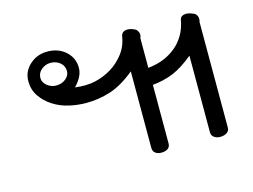

<svg xmlns="http://www.w3.org/2000/svg" viewBox="-73 -607 963 730"><g transform="rotate(-15 408.0 -242.0)"><path d="M515.8 -26.2Q515.8 -13.4 506.4 -6.4Q497 0.5 480.2 0.5Q466.8 0.5 457.4 -6.4Q448 -13.4 448 -26.2V-328.2Q395.5 -285.1 348.8 -270.5Q302 -255.9 254 -255.9Q220.8 -255.9 186.9 -263.6Q153 -271.3 125 -289.4Q97 -307.4 79.5 -333.2Q61.9 -358.9 61.9 -392.6Q61.9 -430.7 90.8 -456.9Q119.8 -483.2 160.4 -483.2Q204 -483.2 232.4 -457.2Q260.9 -431.2 260.9 -392.6Q260.9 -358.9 227.2 -324.3Q271.3 -318.3 306.4 -326.2Q341.6 -334.2 371.5 -352.5Q401.5 -370.8 423.5 -399.8Q445.5 -428.7 451.5 -468.8Q455 -480.7 467.3 -484.2Q479.7 -487.6 497 -481.2Q507.4 -477.7 511.9 -472.3Q516.3 -466.8 518.1 -460.4Q519.8 -454 518.6 -449.5Q517.3 -445 515.8 -440.6V-323.8Q551 -327.7 577.5 -338.6Q604 -349.5 625.5 -367.1Q647 -384.7 662.1 -410.4Q677.2 -436.1 682.7 -468.8Q684.7 -480.7 698 -484.2Q711.4 -487.6 727.7 -481.2Q739.6 -477.7 744.3 -472.3Q749 -466.8 750.2 -460.4Q751.5 -454 750.7 -449.3Q750 -444.6 749 -440.6V-26.2Q749 -13.4 738.4 -6.4Q727.7 0.5 711.9 0.5Q699 0.5 688.9 -6.4Q678.7 -13.4 678.7 -26.2V-328.2Q635.1 -292.1 598 -276.7Q560.9 -261.4 515.8 -256.9ZM213.9 -392.6Q213.9 -412.9 198.5 -425.7Q183.2 -438.6 160.4 -438.6Q141.6 -438.6 125.5 -425.7Q109.4 -412.9 109.4 -392.6Q109.4 -374.8 125.5 -362.1Q141.6 -349.5 160.4 -349.5Q183.2 -349.5 198.5 -362.4Q213.9 -375.2 213.9 -392.6Z"/></g></svg>

Font: Shan Wanhai
Style: Regular
Weight: 400
Designer: Khon Soe Zaw Thu
Foundry: Shan Unicode
Version: Version 1.00 June 3, 2017, initial release